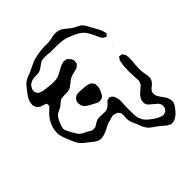

<svg xmlns="http://www.w3.org/2000/svg" viewBox="-227 -682 1077 1077"><g transform="rotate(-45 311.0 -143.5)"><path d="M583 -339Q573 -344 570 -347Q564 -352 559.5 -361.5Q555 -371 554 -373L545 -393Q542 -399 537 -409Q532 -419 527 -426Q511 -452 474 -469Q467 -472 449.5 -479.5Q432 -487 418 -491Q396 -498 330 -498H304Q297 -499 286.5 -500Q276 -501 261 -501Q250 -501 245 -500L235 -498Q233 -497 225 -492Q217 -487 204 -477Q191 -467 179 -464Q173 -462 162 -462H149Q140 -462 136 -461Q125 -460 114.5 -455Q104 -450 97 -443Q94 -440 93 -437.5Q92 -435 91 -433Q85 -424 85 -424Q84 -420 84 -412L83 -403L88 -395Q90 -389 94 -385Q95 -383 99.5 -381.5Q104 -380 106 -379Q119 -373 136.5 -371.5Q154 -370 159 -369Q178 -366 197 -366Q223 -366 243 -374Q249 -377 270 -388Q272 -389 284 -396Q296 -403 309 -406Q321 -409 322 -409Q325 -409 337 -406Q338 -405 340 -405.5Q342 -406 343 -405L350 -397Q363 -386 366 -369Q366 -363 364 -353V-348Q363 -346 359 -344Q347 -332 347 -332Q343 -331 338.5 -329.5Q334 -328 330 -327Q326 -326 311 -322.5Q296 -319 283 -312Q276 -308 262 -296Q241 -279 228 -275Q221 -272 205 -272H189Q179 -272 174 -271L163 -269Q154 -266 144 -256.5Q134 -247 128 -243Q123 -239 109 -233Q95 -227 89 -222Q75 -211 63 -182Q56 -166 55 -162L51 -146Q51 -136 55 -127Q59 -118 63.5 -110Q68 -102 69 -100Q73 -94 82 -77.5Q91 -61 103 -53Q110 -48 120.5 -43Q131 -38 135 -36L154 -25L162 -21H170Q173 -22 177 -21.5Q181 -21 184 -22Q186 -23 188.5 -24.5Q191 -26 193 -27Q213 -40 222 -43Q230 -46 247 -46Q263 -46 271 -45Q274 -45 280.5 -44.5Q287 -44 291 -45Q294 -46 299.5 -47.5Q305 -49 308 -51Q315 -55 332 -72Q337 -79 339 -80Q341 -81 344.5 -81.5Q348 -82 350 -83L360 -85L368 -80Q369 -79 372.5 -77Q376 -75 377 -73L382 -63Q390 -46 390 -24Q390 -16 389 -7Q388 2 388 10Q387 26 387.5 38Q388 50 388 58Q388 80 389.5 95Q391 110 398 123Q405 139 418.5 151.5Q432 164 452 178Q462 184 472 189.5Q482 195 492 197Q494 198 497 199Q500 200 503 200Q506 200 510.5 198.5Q515 197 518 196Q522 196 524 194Q526 193 531 185Q537 180 537 178V170Q539 162 539 157Q538 150 530 137Q528 134 522 130L505 115Q487 100 487 100Q475 88 473 74L474 65Q475 62 475 57.5Q475 53 476 51Q476 50 481 42Q488 29 501 17Q506 13 512.5 8Q519 3 526 -4L534 -11L537 -20Q541 -27 542 -33V-39Q542 -51 541 -60Q539 -90 539 -115Q539 -153 544 -170Q544 -173 545 -179.5Q546 -186 547 -189Q549 -194 553 -198Q554 -199 555.5 -203Q557 -207 558 -208H560L569 -207Q571 -206 574 -206.5Q577 -207 580 -206L584 -199Q592 -189 592 -187Q593 -185 593 -181Q593 -177 594 -174L595 -161Q595 -147 594 -137Q593 -127 592 -120Q590 -96 590 -83Q590 -67 591 -59Q591 -58 594 -37Q598 -17 598 -8Q598 1 595 10Q590 23 577.5 34Q565 45 561 48Q553 56 552 58Q548 65 548 79Q551 93 552 96Q555 102 561 110Q567 118 570 123Q594 153 594 177Q594 187 592 192Q589 203 576 220Q551 253 528 262Q522 266 518 266Q516 267 512 266.5Q508 266 506 266Q505 266 502 266.5Q499 267 497 266Q495 266 492.5 264.5Q490 263 488 262Q476 257 464 245.5Q452 234 445 229L426 215Q409 204 398 194.5Q387 185 380 172Q374 163 369.5 150Q365 137 363 132Q360 125 354 113Q348 101 346 91Q344 85 343.5 80.5Q343 76 343 73V68Q343 62 344 52.5Q345 43 344 38V31Q344 26 340.5 21.5Q337 17 336 16L331 9L321 6L311 2L305 1Q297 1 288 3.5Q279 6 276 7Q260 10 247 16Q239 20 222 28.5Q205 37 190 42Q175 47 162 47Q156 47 144 43Q131 38 117.5 27Q104 16 99 12Q95 9 81 -2Q67 -13 58 -24Q46 -39 32 -75Q10 -123 10 -152Q10 -172 17 -196Q29 -229 52 -255Q59 -263 65.5 -268.5Q72 -274 77 -279Q85 -287 85 -287Q87 -290 86.5 -295.5Q86 -301 86 -302V-305Q86 -308 84 -309Q82 -310 81 -310L71 -314Q66 -316 59 -318Q52 -320 48 -322Q44 -324 37 -331L30 -337Q28 -341 28 -345Q25 -350 23 -357L24 -368Q25 -388 35.5 -405Q46 -422 67 -448Q79 -464 87 -471Q101 -483 120.5 -490.5Q140 -498 146 -500L168 -511Q192 -523 209 -529Q236 -538 277 -543Q284 -544 297 -544H320Q336 -544 343 -545Q357 -547 365 -549Q379 -553 386 -553Q390 -554 397 -554Q415 -554 430 -548Q444 -542 467 -523Q482 -510 495 -502Q503 -498 517.5 -491Q532 -484 540 -475Q547 -468 560 -443L584 -399Q595 -381 599 -362Q602 -353 602 -352Q602 -349 597.5 -345Q593 -341 592 -340Q592 -339 590.5 -337.5Q589 -336 588 -336Q587 -335 585.5 -336.5Q584 -338 583 -339ZM582 -273 574 -274Q574 -275 576.5 -274.5Q579 -274 580 -274Q584 -275 582 -273ZM356 -185Q357 -183 357 -177Q357 -167 352.5 -154.5Q348 -142 347 -140Q339 -122 330 -114Q328 -113 317 -109L301 -108Q292 -108 273 -120Q266 -124 253 -130.5Q240 -137 232 -144L222 -153Q214 -164 212 -182V-189Q212 -199 219.5 -209Q227 -219 237 -223Q243 -226 259 -226Q279 -226 317 -222Q323 -221 337 -215Q338 -214 340 -213.5Q342 -213 344 -212Q346 -210 349 -204Q350 -202 352.5 -199.5Q355 -197 356 -194Q357 -193 356.5 -190Q356 -187 356 -185ZM313 -174 311 -173Z"/></g></svg>

Font: Rubik-Burned
Style: Regular
Weight: 400
Designer: NaN (generative design), Hubert & Fischer (Rubik source font outlines)
Foundry: NaN, Hubert & Fischer
Version: Version 1.000